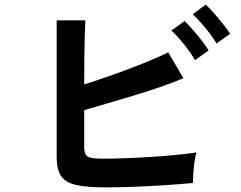

<svg xmlns="http://www.w3.org/2000/svg" viewBox="-20 -828 1040 830"><path d="M435 -18Q355 -18 309 -28.5Q263 -39 244 -67Q225 -95 225 -149V-740H349Q348 -716 346.5 -672.5Q345 -629 344.5 -574.5Q344 -520 344 -463Q404 -482 471.5 -506Q539 -530 601.5 -555Q664 -580 707 -602L773 -490Q731 -472 677.5 -453.5Q624 -435 565 -417Q506 -399 449 -382.5Q392 -366 344 -352V-196Q344 -173 349.5 -161.5Q355 -150 372 -146Q389 -142 422 -142Q465 -142 519 -144Q573 -146 630 -149.5Q687 -153 739 -158Q791 -163 829 -169Q824 -151 820.5 -125.5Q817 -100 815.5 -75.5Q814 -51 814 -37Q761 -32 694 -27.5Q627 -23 559 -20.5Q491 -18 435 -18ZM823 -568Q805 -600 775 -637Q745 -674 721 -696L778 -737Q792 -724 812.5 -700.5Q833 -677 852.5 -652Q872 -627 882 -610ZM916 -640Q904 -661 886 -684.5Q868 -708 848.5 -730Q829 -752 813 -766L869 -808Q884 -795 904.5 -771.5Q925 -748 944.5 -723.5Q964 -699 975 -682Z"/></svg>

Font: Zen Kaku Gothic New
Style: Bold
Weight: 700
Designer: Yoshimichi Ohira
Foundry: Positype
Version: Version 1.002